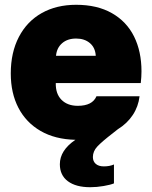

<svg xmlns="http://www.w3.org/2000/svg" viewBox="-20 -574 637 802"><path d="M230 112Q230 54 295 10Q210 8 149.5 -27Q89 -62 57 -123.5Q25 -185 25 -267Q25 -355 59 -420Q93 -485 154.5 -519.5Q216 -554 298 -554Q386 -554 447.5 -519Q509 -484 540 -421.5Q571 -359 571 -276Q571 -253 568 -227H213Q212 -182 237 -157Q262 -132 305 -132Q366 -132 383 -172H563Q558 -129 534.5 -93.5Q511 -58 472 -34L453 -19Q405 18 386.5 38Q368 58 368 82Q368 100 380 110.5Q392 121 414 121Q438 121 456 113V192Q442 198 413 203Q384 208 357 208Q297 208 263.5 183Q230 158 230 112ZM380 -341Q378 -375 355.5 -394Q333 -413 298 -413Q262 -413 239.5 -393.5Q217 -374 214 -341Z"/></svg>

Font: Mona Sans Black
Style: Regular
Weight: 900
Designer: Deni Anggara
Foundry: GitHub
Version: Version 2.000